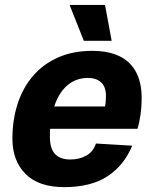

<svg xmlns="http://www.w3.org/2000/svg" viewBox="-20 -757 631 789"><path d="M243.4 12Q139 12 85 -42.2Q31 -96.4 31 -186.8Q31 -264.8 52.6 -330.9Q74.2 -397 116.2 -445.6Q158.2 -494.2 219.2 -521.1Q280.2 -548 358.6 -548Q425.2 -548 470.3 -526.4Q515.4 -504.8 538.8 -461.3Q562.2 -417.8 562.2 -352.8Q562.2 -319.4 557.6 -286.5Q553 -253.6 545 -227.6H163.6L183.2 -319.6H411.4Q413.4 -328 414.4 -338.4Q415.4 -348.8 415.4 -362.8Q415.4 -400.2 395.5 -418.5Q375.6 -436.8 341.2 -436.8Q304.4 -436.8 275.2 -419.6Q246 -402.4 226.1 -370.4Q206.2 -338.4 195.6 -293.9Q185 -249.4 185 -195.2Q185 -146.2 206.4 -123.9Q227.8 -101.6 268.2 -101.6Q306.4 -101.6 334.8 -117.6Q363.2 -133.6 374.2 -167.2L523.2 -158.4Q490.2 -77.8 422.1 -32.9Q354 12 243.4 12ZM324.4 -589.4 266 -736.6H411.6L438.8 -589.4Z"/></svg>

Font: Geist
Style: Italic
Weight: 400
Italic angle: -12°
Designer: Basement.studio, Andrés Briganti, Mateo Zaragoza
Foundry: Basement.studio, Vercel, Andrés Briganti, Guido Ferreyra, Mateo Zaragoza
Version: Version 1.500